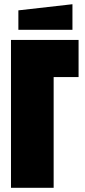

<svg xmlns="http://www.w3.org/2000/svg" viewBox="-20 -889 402 909"><path d="M32 0V-700H352V-524H234V0ZM67 -748V-840L323 -869V-748Z"/></svg>

Font: Tektur Condensed ExtraBold
Style: Regular
Weight: 800
Width: 3
Designer: Adam Jagosz
Foundry: Adam Jagosz
Version: Version 1.005;gftools[0.9.30]